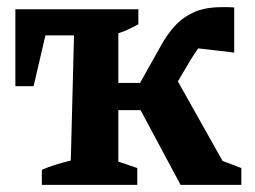

<svg xmlns="http://www.w3.org/2000/svg" viewBox="-20 -517 712 537"><path d="M254 -209V-285H434V-209ZM485 0 356 -241 458 -324 617 -41 594 -70 655 -47V0ZM437 -221 347 -241 430 -389Q448 -422 470.5 -446Q493 -470 524 -483.5Q555 -497 601 -497Q610 -497 618 -497Q626 -497 635 -496V-370L514 -384L560 -414Q550 -404 538 -387Q526 -370 514 -351ZM367 -449Q354 -442 340.5 -435.5Q327 -429 311 -424V-65L364 -47V0H97V-42Q115 -50 136 -56.5Q157 -63 178 -68L187 -418H107L74 -276H23V-491H367Z"/></svg>

Font: Piazzolla 24pt
Style: Bold
Weight: 700
Designer: Juan Pablo del Peral
Foundry: Huerta Tipografica
Version: Version 2.005